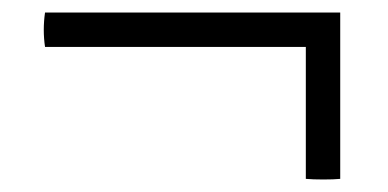

<svg xmlns="http://www.w3.org/2000/svg" viewBox="-20 -366 621 307"><path d="M52 -346H524V-80Q514 -79 497 -79Q480 -79 469 -80V-291H52Q48 -318 52 -346Z"/></svg>

Font: Tiro Tamil
Style: Regular
Weight: 400
Designer: Tamil: Fernando Mello & Fiona Ross. Latin: John Hudson.
Foundry: Tiro Typeworks Ltd.
Version: Version 1.52